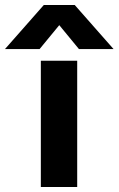

<svg xmlns="http://www.w3.org/2000/svg" viewBox="-99 -751 476 771"><path d="M211 0H65V-507H211ZM60 -554H-79L77 -731H201L357 -554H218L139 -650Z"/></svg>

Font: Hind Guntur
Style: Bold
Weight: 700
Designer: Manushi Parikh, Hitesh Malaviya
Foundry: Indian Type Foundry
Version: Version 1.002;PS 1.0;hotconv 1.0.86;makeotf.lib2.5.63406; tt